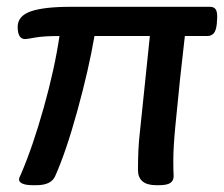

<svg xmlns="http://www.w3.org/2000/svg" viewBox="-20 -543 659 565"><path d="M36 -15Q36 -18 38 -22.5Q40 -27 41 -29Q76 -110 108.5 -225.5Q141 -341 155 -437Q108 -437 83.5 -432.5Q59 -428 54 -428Q32 -428 32 -464Q32 -496 70.5 -509.5Q109 -523 189 -523H598Q610 -523 615 -515Q620 -507 619 -489L618 -473Q616 -453 609 -445Q602 -437 590 -437H524L510 -312Q502 -235 496 -172Q490 -109 490 -71Q490 -38 491 -25Q491 -11 481 -4.5Q471 2 448 2H440Q386 2 386 -43Q386 -105 391 -148L421 -437H258Q241 -338 207.5 -216.5Q174 -95 142 -24Q130 2 87 2H77Q57 2 46.5 -2.5Q36 -7 36 -15Z"/></svg>

Font: Asap-MediumItalic
Style: Italic
Weight: 500
Italic angle: -6°
Designer: Pablo Cosgaya
Foundry: Omnibus-Type
Version: Version 2.000; ttfautohint (v1.8)